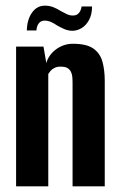

<svg xmlns="http://www.w3.org/2000/svg" viewBox="-20 -660 421 680"><path d="M37 0V-495H134L144 -437Q153 -467 179.5 -486Q206 -505 238 -505Q286 -505 310 -488.5Q334 -472 342.5 -442.5Q351 -413 351 -373V0H237V-366Q237 -378 236 -388.5Q235 -399 230.5 -407Q226 -415 218 -419.5Q210 -424 194 -424Q182 -424 173 -419.5Q164 -415 159 -409Q154 -403 151 -398V0ZM237 -551Q222 -551 209 -556.5Q196 -562 182 -570Q172 -577 161 -582Q150 -587 138 -587Q125 -587 117.5 -577.5Q110 -568 109 -552H75Q76 -591 93.5 -615.5Q111 -640 139 -640Q155 -640 169 -634.5Q183 -629 195 -621Q206 -615 216.5 -610Q227 -605 238 -605Q252 -605 259.5 -614Q267 -623 269 -637H306Q306 -609 295.5 -589.5Q285 -570 269 -560.5Q253 -551 237 -551Z"/></svg>

Font: Alumni Sans
Style: Bold
Weight: 700
Designer: Robert E. Leuschke
Foundry: Robert E. Leuschke
Version: Version 1.018